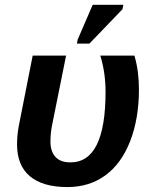

<svg xmlns="http://www.w3.org/2000/svg" viewBox="-20 -756 631 786"><path d="M512.7 -177.7Q476.6 -85.4 410.9 -37.8Q345.2 9.8 255.9 9.8Q155.3 9.8 102.5 -34.4Q49.8 -78.6 49.8 -164.6Q49.8 -200.2 56.2 -236.8L113.8 -528.3H250.5L193.8 -246.6Q186.5 -212.4 186.5 -175.3Q186.5 -137.2 206.5 -114.3Q226.6 -91.3 268.6 -91.3Q412.1 -91.3 412.1 -380.4Q412.1 -458.5 390.6 -528.3H530.3Q548.8 -465.3 548.8 -390.1Q548.8 -270.5 512.7 -177.7ZM481.4 -718.3 346.2 -577.6H294.9L297.9 -593.8L359.4 -736.3H484.9Z"/></svg>

Font: Arimo
Style: Bold Italic
Weight: 700
Italic angle: -12°
Designer: Steve Matteson
Foundry: Monotype Imaging Inc.
Version: Version 1.33